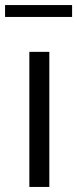

<svg xmlns="http://www.w3.org/2000/svg" viewBox="-40 -739 305 759"><path d="M76 -534H155V0H76ZM-20 -719H245V-672H-20Z"/></svg>

Font: Exo
Style: Regular
Weight: 400
Designer: Natanael Gama
Foundry: Natanael Gama
Version: Version 1.500; ttfautohint (v1.6)